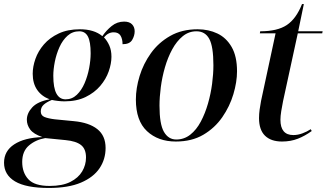

<svg xmlns="http://www.w3.org/2000/svg" viewBox="-73 -691 1618 951"><path d="M169 240Q56 240 1.5 207.5Q-53 175 -53 115Q-53 57 -2.5 24Q48 -9 137 -12Q93 -27 76.5 -49.5Q60 -72 60 -98Q60 -130 86.5 -159Q113 -188 173 -199Q133 -214 111 -246Q89 -278 89 -326Q89 -361 102.5 -399.5Q116 -438 144.5 -471Q173 -504 217.5 -525Q262 -546 323 -546Q393 -546 434 -512Q453 -540 480 -562Q507 -584 542 -584Q568 -584 581 -570.5Q594 -557 594 -536Q594 -514 581.5 -493Q569 -472 534 -472Q534 -498 524 -514.5Q514 -531 490 -531Q463 -531 442 -506Q458 -489 468.5 -465.5Q479 -442 479 -410Q479 -376 465.5 -337.5Q452 -299 423.5 -265.5Q395 -232 351 -210.5Q307 -189 246 -189Q232 -189 214.5 -191Q197 -193 184 -196Q157 -185 143 -172Q129 -159 129 -139Q129 -119 147.5 -111.5Q166 -104 199 -100L292 -91Q368 -84 409 -51.5Q450 -19 450 42Q450 98 420 142.5Q390 187 328 213.5Q266 240 169 240ZM252 -199Q284 -199 307.5 -221.5Q331 -244 346 -279Q361 -314 368.5 -353.5Q376 -393 376 -427Q376 -484 362.5 -510Q349 -536 320 -536Q286 -536 261.5 -514Q237 -492 221.5 -457.5Q206 -423 198.5 -385Q191 -347 191 -316Q191 -256 206.5 -227.5Q222 -199 252 -199ZM173 230Q236 230 275.5 210Q315 190 334 158Q353 126 353 89Q353 47 328.5 27.5Q304 8 252 3L151 -7Q104 1 70.5 29.5Q37 58 37 111Q37 164 67.5 197Q98 230 173 230Z M798 10Q710 10 655 -41.5Q600 -93 600 -198Q600 -254 618.5 -314.5Q637 -375 674.5 -427.5Q712 -480 770 -513Q828 -546 906 -546Q960 -546 1004 -525Q1048 -504 1074.5 -458Q1101 -412 1101 -338Q1101 -285 1083 -224.5Q1065 -164 1028 -110.5Q991 -57 934 -23.5Q877 10 798 10ZM800 0Q839 0 869.5 -24Q900 -48 921.5 -88.5Q943 -129 957 -177.5Q971 -226 977.5 -275.5Q984 -325 984 -368Q984 -461 963.5 -498.5Q943 -536 900 -536Q862 -536 832 -511.5Q802 -487 780 -446.5Q758 -406 744 -357.5Q730 -309 723.5 -259.5Q717 -210 717 -168Q717 -76 739 -38Q761 0 800 0Z M1324 10Q1269 10 1239.5 -19Q1210 -48 1210 -106Q1210 -126 1213 -148.5Q1216 -171 1220 -191L1292 -526H1214L1216 -536Q1301 -536 1347.5 -567Q1394 -598 1423 -671H1432L1404 -536H1525L1523 -526H1402L1329 -190Q1324 -166 1320 -140.5Q1316 -115 1316 -98Q1316 -22 1380 -22Q1402 -22 1425 -30.5Q1448 -39 1466 -51L1471 -42Q1438 -18 1402.5 -4Q1367 10 1324 10Z"/></svg>

Font: Noto Serif Display Medium
Style: Italic
Weight: 500
Italic angle: -12°
Designer: Monotype Design Team
Foundry: Monotype Imaging Inc.
Version: Version 2.009